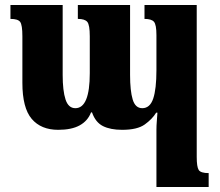

<svg xmlns="http://www.w3.org/2000/svg" viewBox="-20 -512 883 772"><path d="M561 -492H771V119Q771 159 779 171.5Q787 184 819 184V240H609V10Q609 -7 610.5 -24.5Q612 -42 613 -59H608Q592 -33 562 -11.5Q532 10 471 10Q424 10 394 -5Q364 -20 350 -60H346Q333 -26 300.5 -8Q268 10 214 10Q145 10 107.5 -34Q70 -78 70 -179V-366Q70 -412 61 -424Q52 -436 22 -436V-492H232V-211Q232 -147 243.5 -112Q255 -77 283 -77Q341 -77 341 -218V-366Q341 -412 331 -424Q321 -436 293 -436V-492H503V-211Q503 -147 513.5 -112Q524 -77 552 -77Q583 -77 596 -115.5Q609 -154 609 -230V-371Q609 -413 599 -424.5Q589 -436 561 -436Z"/></svg>

Font: Noto Serif Armenian ExtraCondensed Black
Style: Regular
Weight: 900
Width: 2
Designer: Monotype Design Team
Foundry: Monotype Imaging Inc.
Version: Version 2.008; ttfautohint (v1.8.4.7-5d5b)